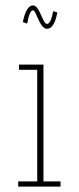

<svg xmlns="http://www.w3.org/2000/svg" viewBox="-20 -687 290 707"><path d="M47 0V-19H117V-430H50V-449H140V-19H203V0ZM176 -646 191 -641Q180 -581 153 -581Q143 -581 135 -591.5Q127 -602 121.5 -615Q116 -628 111 -638.5Q106 -649 101 -649Q95 -649 89.5 -636Q84 -623 80 -600L64 -606Q77 -667 101 -667Q111 -667 118 -656.5Q125 -646 130.5 -633Q136 -620 141.5 -609.5Q147 -599 153 -599Q167 -599 176 -646Z"/></svg>

Font: Inconsolata UltraCondensed ExtraLight
Style: Regular
Weight: 200
Width: 1
Monospace: yes
Designer: Raph Levien, Cyreal, Brenton Simpson
Foundry: Raph Levien, Cyreal, Google
Version: Version 3.100; ttfautohint (v1.8.4.7-5d5b)